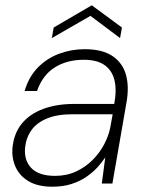

<svg xmlns="http://www.w3.org/2000/svg" viewBox="-20 -694 559 726"><path d="M178 12Q123 12 88.5 -8.5Q54 -29 39 -62.5Q24 -96 27 -133Q32 -189 62 -226Q92 -263 143 -282Q194 -301 260 -301H412Q422 -355 412.5 -392Q403 -429 374.5 -448.5Q346 -468 297 -468Q233 -468 187 -439Q141 -410 120 -350H73Q89 -404 123.5 -439Q158 -474 204 -491Q250 -508 300 -508Q367 -508 405.5 -482Q444 -456 456.5 -410.5Q469 -365 458 -305L405 0H365L378 -99Q367 -82 349.5 -62.5Q332 -43 307.5 -26Q283 -9 251 1.5Q219 12 178 12ZM188 -29Q232 -29 267.5 -45.5Q303 -62 330 -89Q357 -116 374 -148.5Q391 -181 397 -212L406 -262H255Q196 -262 157.5 -246Q119 -230 99 -202Q79 -174 75 -137Q70 -88 98.5 -58.5Q127 -29 188 -29ZM176 -550 183 -590 327 -674 441 -590 434 -550 322 -634Z"/></svg>

Font: DM Sans 24pt ExtraLight
Style: Italic
Weight: 250
Italic angle: -10°
Designer: Colophon Foundry, Jonny Pinhorn
Foundry: Colophon Foundry
Version: Version 4.004;gftools[0.9.30]